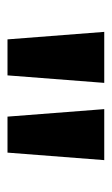

<svg xmlns="http://www.w3.org/2000/svg" viewBox="87 -841 298 512"><g transform="rotate(90 236.0 -585.0)"><path d="M201 -714 181 -456H85L65 -714ZM407 -714 387 -456H291L271 -714Z"/></g></svg>

Font: Noto Sans Tai Tham
Style: Regular
Weight: 400
Designer: Monotype Design Team 2013. Revised by David WIlliams 2020
Foundry: Monotype Imaging Inc.
Version: Version 2.002